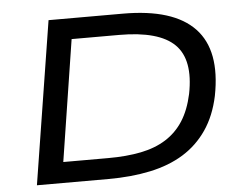

<svg xmlns="http://www.w3.org/2000/svg" viewBox="-51 -766 1041 828"><g transform="rotate(-5 470.0 -352.5)"><path d="M76 0 188 -705H510Q728 -705 820 -608Q912 -511 874 -317Q856 -232 814.5 -171.5Q773 -111 711.5 -73Q650 -35 567.5 -17.5Q485 0 385 0ZM198 -90H393Q472 -90 534.5 -102.5Q597 -115 643 -144Q689 -173 719 -219.5Q749 -266 764 -335Q793 -481 725.5 -548Q658 -615 486 -615H280Z"/></g></svg>

Font: Nunito Sans 10pt Expanded Medium
Style: Italic
Weight: 500
Width: 7
Italic angle: -9°
Designer: Vernon Adams
Foundry: Vernon Adams
Version: Version 3.101;gftools[0.9.27]